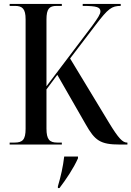

<svg xmlns="http://www.w3.org/2000/svg" viewBox="-20 -734 667 975"><path d="M29 0H294V-10H271C232 -10 216 -25 216 -81V-280L271 -354L415 -103C462 -20 489 0 589 0H627V-10H625C603 -10 582 -31 534 -110L336 -437L467 -609C529 -690 547 -704 593 -704V-714H400V-704C473 -704 490 -697 490 -676C490 -663 478 -644 449 -604L216 -296V-635C216 -689 230 -704 268 -704H294V-714H29V-704H56C94 -704 110 -689 110 -636V-80C110 -24 94 -10 54 -10H29ZM274 212V221H282C315 178 354 120 376 70V61H306C300 113 289 161 274 212Z"/></svg>

Font: Noto Serif Display Condensed Medium
Style: Regular
Weight: 500
Width: 3
Designer: Monotype Design Team
Foundry: Monotype Imaging Inc.
Version: Version 2.009